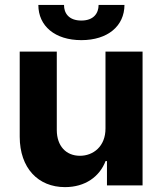

<svg xmlns="http://www.w3.org/2000/svg" viewBox="-20 -756 662 783"><path d="M60.4 -545.5V-198.2C60.7 -70.7 135.3 7.1 245 7.1C327.1 7.1 386 -35.2 410.5 -99.1H416.2V0H561.4V-545.5H410.2V-232.2C410.5 -159.1 360.4 -120.7 306.1 -120.7C248.9 -120.7 212 -160.9 211.6 -225.1V-545.5ZM311.8 -592.3C419.4 -592.3 487.2 -649.9 487.6 -735.8H382.1C382.1 -702.4 362.2 -672.2 311.8 -672.2C259.9 -672.2 240.8 -703.1 241.1 -735.8H136.4C136.4 -649.9 204.2 -592.3 311.8 -592.3Z"/></svg>

Font: Inter-Hewn
Style: Bold
Weight: 700
Designer: Rasmus Andersson
Foundry: rsms
Version: Version 3.012;git-f93a4a705